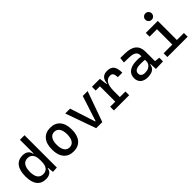

<svg xmlns="http://www.w3.org/2000/svg" viewBox="220 -1905 3076 3076"><g transform="rotate(-45 1758.0 -367.0)"><path d="M253.4 9.8Q151.9 9.8 99.4 -57.1Q46.9 -124 46.9 -253.9Q46.9 -388.7 99.4 -458Q151.9 -527.3 253.4 -527.3Q311.5 -527.3 347.9 -500Q384.3 -472.7 390.6 -423.8H430.7L400.4 -276.4Q400.4 -356.4 368.9 -397.9Q337.4 -439.5 276.4 -439.5Q213.9 -439.5 181.6 -392.6Q149.4 -345.7 149.4 -253.9Q149.4 -167 181.6 -122.6Q213.9 -78.1 276.4 -78.1Q337.4 -78.1 368.9 -119.6Q400.4 -161.1 400.4 -241.2L435.5 -93.8H390.6Q385.7 -44.9 349.4 -17.6Q313 9.8 253.4 9.8ZM411.1 4.9 400.4 -96.7V-732.4H503.9V0Z M878.9 9.8Q771.5 9.8 711.9 -60.5Q652.3 -130.9 652.3 -258.8Q652.3 -387.2 711.9 -457.3Q771.5 -527.3 878.9 -527.3Q986.8 -527.3 1046.1 -457.3Q1105.5 -387.2 1105.5 -258.8Q1105.5 -130.9 1046.1 -60.5Q986.8 9.8 878.9 9.8ZM878.9 -83Q936 -83 967 -128.9Q998 -174.8 998 -258.8Q998 -343.3 967 -388.9Q936 -434.6 878.9 -434.6Q821.8 -434.6 790.8 -388.9Q759.8 -343.3 759.8 -258.8Q759.8 -174.8 790.8 -128.9Q821.8 -83 878.9 -83Z M1396 0 1210.9 -517.6H1321.3L1460.4 -87.9H1469.2L1608.4 -517.6H1718.8L1533.7 0Z M2015.6 -222.7 1985.4 -384.8H2025.4Q2034.2 -527.3 2168 -527.3Q2248 -527.3 2284.2 -481.4Q2320.3 -435.5 2320.3 -333H2217.8Q2217.8 -389.6 2200.9 -414.6Q2184.1 -439.5 2146.5 -439.5Q2080.6 -439.5 2048.1 -383.1Q2015.6 -326.7 2015.6 -222.7ZM1796.9 0V-85H2142.6V0ZM1912.1 0V-517.6H1996.1L2015.6 -369.1V0ZM1816.4 -432.6V-517.6H1989.3L1999 -432.6Z M2743.2 4.9 2736.3 -148.4 2722.7 -191.4V-325.2Q2722.7 -377 2686.3 -401.1Q2649.9 -425.3 2578.1 -427.2L2454.1 -430.7L2463.9 -522.5L2568.4 -521Q2696.8 -519 2759 -465.6Q2821.3 -412.1 2821.3 -309.6V-93.8L2909.2 -83V0ZM2560.5 9.8Q2479.5 9.8 2435.1 -29.3Q2390.6 -68.4 2390.6 -139.6Q2390.6 -221.7 2451.9 -265.6Q2513.2 -309.6 2625 -309.6Q2671.4 -309.6 2707.8 -304Q2744.1 -298.3 2772.5 -287.1L2751 -216.8Q2718.3 -224.1 2687 -225.3Q2655.8 -226.6 2623 -226.6Q2488.3 -226.6 2488.3 -144.5Q2488.3 -110.4 2511.5 -91.8Q2534.7 -73.2 2577.1 -73.2Q2625.5 -73.2 2658 -89.8Q2690.4 -106.4 2706.5 -132.3Q2722.7 -158.2 2722.7 -185.5V-242.2L2752.9 -109.4H2711.9L2728.5 -125Q2728.5 -80.1 2707.8 -50Q2687 -20 2649.4 -5.1Q2611.8 9.8 2560.5 9.8Z M3205.1 0V-488.3H3308.6V0ZM3007.8 0V-85H3214.8V0ZM3298.8 0V-85H3467.8V0ZM3037.1 -432.6V-517.6H3308.6V-432.6ZM3253.4 -599.6Q3223.6 -599.6 3202.4 -620.8Q3181.2 -642.1 3181.2 -671.9Q3181.2 -702.1 3202.4 -723.1Q3223.6 -744.1 3253.4 -744.1Q3283.7 -744.1 3304.7 -723.1Q3325.7 -702.1 3325.7 -671.9Q3325.7 -642.1 3304.7 -620.8Q3283.7 -599.6 3253.4 -599.6Z"/></g></svg>

Font: Cascadia Code PL
Style: Regular
Weight: 400
Monospace: yes
Designer: Aaron Bell
Foundry: Saja Typeworks
Version: Version 2102.003